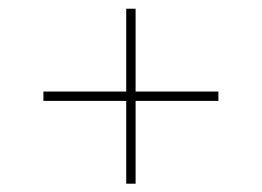

<svg xmlns="http://www.w3.org/2000/svg" viewBox="-20 -482 615 451"><path d="M276.5 -461.5H298.5V-267H493V-245H298.5V-50.5H276.5V-245H82V-267H276.5Z"/></svg>

Font: Newsreader Display ExtraLight
Style: Regular
Weight: 275
Designer: Hugues Gentile
Foundry: Production Type
Version: Version 1.001